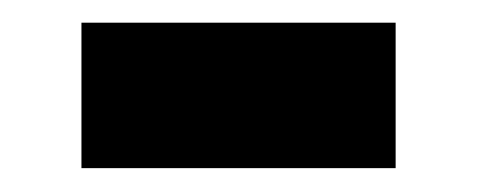

<svg xmlns="http://www.w3.org/2000/svg" viewBox="-20 -386 410 165"><path d="M50 -366.5H320V-241.5H50Z"/></svg>

Font: LatoHex
Style: Regular
Weight: 900
Designer: Lukasz Dziedzic
Foundry: tyPoland Lukasz Dziedzic
Version: Version 1.104; Western+Polish opensource